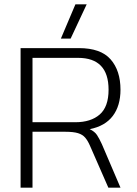

<svg xmlns="http://www.w3.org/2000/svg" viewBox="-20 -866 632 886"><path d="M261 -688 328 -846H380L306 -688ZM75 0V-644H344Q445 -644 490.5 -592Q536 -540 536 -452Q536 -378 500.5 -331Q465 -284 394 -270Q417 -259 427.5 -243Q438 -227 450 -201L536 0H480L395 -194Q385 -217 373 -231Q361 -245 340 -251.5Q319 -258 281 -258H130V0ZM130 -302H328Q399 -302 440 -337.5Q481 -373 481 -452Q481 -599 340 -599H130Z"/></svg>

Font: Kanit ExtraLight
Style: Regular
Weight: 275
Designer: Katatrad Team
Foundry: CadsonDemak
Version: Version 2.000; ttfautohint (v1.8.3)